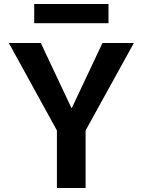

<svg xmlns="http://www.w3.org/2000/svg" viewBox="-20 -947 718 967"><path d="M341.8 -403.3 496.1 -730.5H654.3L411.1 -290V0H266.6V-290L24.4 -730.5H185.5L339.8 -403.3ZM152.3 -830.1V-926.8H526.4V-830.1Z"/></svg>

Font: Mgen+ 1c bold
Style: Bold
Weight: 700
Designer: [Source Han Sans]
Ryoko NISHIZUKA  (kana & ideographs); Paul D. Hunt (Latin, Greek & Cyrillic); Wenlong ZHANG  (bopomofo
Version: Version 1.059.20150602